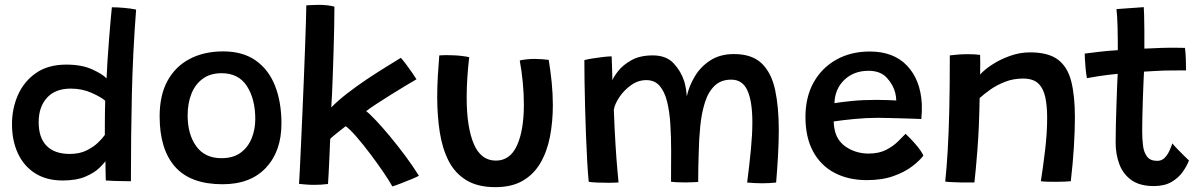

<svg xmlns="http://www.w3.org/2000/svg" viewBox="-20 -746 4966 792"><path d="M416.5 -1.5Q416 -9.5 415.8 -25.2Q415.5 -41 415.2 -56.8Q415 -72.5 415 -81Q409 -72 389.2 -52.8Q369.5 -33.5 332.5 -17.5Q295.5 -1.5 238 -1.5Q172 -1.5 125.2 -31Q78.5 -60.5 54 -113Q29.5 -165.5 29.5 -234Q29.5 -298.5 54.2 -354.5Q79 -410.5 128.8 -445Q178.5 -479.5 253.5 -479.5Q317.5 -479.5 361 -459.5Q404.5 -439.5 419.5 -422.5Q420.5 -452 423.5 -496.2Q426.5 -540.5 430 -586.5Q433.5 -632.5 436.8 -668Q440 -703.5 441.5 -716Q464 -716 492.2 -713.5Q520.5 -711 541.5 -706.5Q528 -532 524 -358.8Q520 -185.5 520 1.5Q511 1.5 490.5 1.2Q470 1 448.8 0.2Q427.5 -0.5 416.5 -1.5ZM267.5 -111Q308 -111 337.2 -125.5Q366.5 -140 385.2 -158.5Q404 -177 412.5 -189.5Q412.5 -204.5 412.5 -233.2Q412.5 -262 413 -289.8Q413.5 -317.5 414 -330.5Q397 -345.5 357.8 -363Q318.5 -380.5 272 -380.5Q208 -380.5 173.8 -342.8Q139.5 -305 139.5 -242Q139.5 -177.5 172.5 -144.2Q205.5 -111 267.5 -111Z M898 14Q766 14 702.2 -58Q638.5 -130 638.5 -266Q638.5 -353.5 671.2 -413Q704 -472.5 763 -503.2Q822 -534 900.5 -534Q982 -534 1035.2 -496.2Q1088.5 -458.5 1114.8 -391.5Q1141 -324.5 1141 -236.5Q1141 -122.5 1077.2 -54.2Q1013.5 14 898 14ZM893.5 -93.5Q942 -93.5 972.8 -116.2Q1003.5 -139 1018.2 -175.8Q1033 -212.5 1033 -255Q1033 -337.5 998.5 -390.8Q964 -444 894.5 -444Q847 -444 815.8 -420.8Q784.5 -397.5 769.2 -358.2Q754 -319 754 -270Q754 -192 789.5 -142.8Q825 -93.5 893.5 -93.5Z M1598.5 23Q1586.5 1 1562 -35Q1537.5 -71 1508 -110.2Q1478.5 -149.5 1451.2 -181Q1424 -212.5 1406 -225.5Q1397.5 -219 1383.5 -208Q1369.5 -197 1357.5 -187Q1345.5 -177 1342 -173Q1341 -144 1339.2 -105.8Q1337.5 -67.5 1335.8 -34.2Q1334 -1 1333 13Q1305 16.5 1277 16.5Q1259 16.5 1242.5 15.2Q1226 14 1213.5 12.5Q1214.5 0.5 1216.5 -40Q1218.5 -80.5 1221.2 -140.2Q1224 -200 1227 -269.8Q1230 -339.5 1233 -410.8Q1236 -482 1238.2 -545.5Q1240.5 -609 1242 -656Q1243.5 -703 1243.5 -724Q1255.5 -724.5 1268.5 -725.2Q1281.5 -726 1295 -726Q1312.5 -726 1329 -724.2Q1345.5 -722.5 1359.5 -718.5Q1359.5 -680.5 1358.5 -632.8Q1357.5 -585 1356 -534.5Q1354.5 -484 1352.8 -437.8Q1351 -391.5 1349.5 -356Q1348 -320.5 1346.5 -303Q1374.5 -331.5 1413 -361.2Q1451.5 -391 1493 -418.8Q1534.5 -446.5 1571.5 -469.2Q1608.5 -492 1633.5 -507.5Q1642 -498 1654.8 -481.2Q1667.5 -464.5 1679.5 -447Q1691.5 -429.5 1698 -419Q1679.5 -408.5 1651 -391.2Q1622.5 -374 1591.2 -354.5Q1560 -335 1532.8 -317.2Q1505.5 -299.5 1490.5 -287.5Q1504.5 -277 1531 -249Q1557.5 -221 1589.2 -182.8Q1621 -144.5 1652.2 -102.5Q1683.5 -60.5 1708 -21Q1700.5 -16.5 1678.2 -7.2Q1656 2 1632.5 11Q1609 20 1598.5 23Z M2124 -496.5Q2133 -499 2150.2 -501Q2167.5 -503 2184.5 -503Q2199 -503 2216 -501.8Q2233 -500.5 2243.5 -499Q2251 -453 2255.8 -405.5Q2260.5 -358 2260.5 -312.5Q2260.5 -243 2248.5 -181.8Q2236.5 -120.5 2209.2 -73.8Q2182 -27 2136.5 -0.5Q2091 26 2023.5 26Q1950.5 26 1903.5 -2.8Q1856.5 -31.5 1830.5 -82.5Q1804.5 -133.5 1794 -201Q1783.5 -268.5 1783.5 -346Q1783.5 -388 1786 -431.5Q1788.5 -475 1792 -517.5Q1816.5 -519.5 1848 -518Q1866.5 -517.5 1885 -515.2Q1903.5 -513 1915.5 -510Q1910.5 -468.5 1907.8 -426.2Q1905 -384 1905 -343.5Q1905 -222 1934.2 -152.8Q1963.5 -83.5 2025.5 -83.5Q2084 -83.5 2112.5 -145.8Q2141 -208 2141 -315Q2141 -359.5 2136.5 -406.2Q2132 -453 2124 -496.5Z M2408.5 4Q2405 -30.5 2402.2 -80.5Q2399.5 -130.5 2397.2 -188Q2395 -245.5 2393.5 -303.2Q2392 -361 2391.2 -411.5Q2390.5 -462 2390.5 -498Q2402.5 -501.5 2424.5 -505Q2446.5 -508.5 2468.5 -511Q2490.5 -513.5 2503 -513.5Q2503.5 -503 2504.2 -482Q2505 -461 2505.5 -441.5Q2506 -422 2506 -415Q2511 -428.5 2530 -453Q2549 -477.5 2584.2 -497.5Q2619.5 -517.5 2673 -517.5Q2728 -517.5 2758.5 -485Q2789 -452.5 2802.5 -410.5Q2807 -395 2809.5 -379.2Q2812 -363.5 2813 -348.5Q2822.5 -392 2846.8 -432Q2871 -472 2911 -497.5Q2951 -523 3007.5 -523Q3082.5 -523 3122.5 -484Q3162.5 -445 3177.5 -374.5Q3192.5 -304 3192.5 -209Q3192.5 -157 3189 -98.2Q3185.5 -39.5 3181.5 7Q3152.5 10 3123.5 10Q3108.5 10 3093 9.2Q3077.5 8.5 3062 7Q3071.5 -67 3077.5 -129.8Q3083.5 -192.5 3083.5 -241.5Q3083.5 -327.5 3063.2 -372.5Q3043 -417.5 2996.5 -417.5Q2954 -417.5 2927.8 -392.2Q2901.5 -367 2887.8 -323.5Q2874 -280 2868.5 -224.8Q2863 -169.5 2862 -109.5Q2861 -82.5 2860.5 -53.5Q2860 -24.5 2860 4.5Q2851.5 5 2837.2 5.8Q2823 6.5 2808 6.5Q2790.5 6.5 2773.5 5.8Q2756.5 5 2748 3.5Q2748 -30 2748.2 -60.8Q2748.5 -91.5 2748.5 -123Q2748.5 -180.5 2745.2 -233Q2742 -285.5 2731.8 -326.8Q2721.5 -368 2701 -391.8Q2680.5 -415.5 2646 -415.5Q2612 -415.5 2582.8 -394.5Q2553.5 -373.5 2534.5 -344.8Q2515.5 -316 2512 -293Q2515 -213 2519 -149Q2523 -85 2526.8 -44.2Q2530.5 -3.5 2531.5 6.5Q2527 7 2513.2 7.5Q2499.5 8 2489.5 8Q2466 8 2443 7Q2420 6 2408.5 4Z M3789 -104Q3774 -84 3743.2 -60.2Q3712.5 -36.5 3665.8 -19.8Q3619 -3 3555.5 -3Q3480 -3 3423 -32.8Q3366 -62.5 3334.2 -120.8Q3302.5 -179 3302.5 -263.5Q3302.5 -345.5 3336.2 -406Q3370 -466.5 3430 -500Q3490 -533.5 3568 -533.5Q3666 -533.5 3721.5 -475.2Q3777 -417 3782.5 -317.5Q3783.5 -285 3780.5 -255Q3773.5 -255.5 3751.8 -256.2Q3730 -257 3701.8 -257.8Q3673.5 -258.5 3646.5 -259.2Q3619.5 -260 3602 -260Q3553.5 -260 3504.5 -255.2Q3455.5 -250.5 3419 -245Q3419.5 -222.5 3425.5 -200.5Q3437.5 -159 3476.5 -135.8Q3515.5 -112.5 3563 -112.5Q3606 -112.5 3636 -128.2Q3666 -144 3685.2 -163.5Q3704.5 -183 3715.5 -194Q3719.5 -190.5 3734.8 -175Q3750 -159.5 3766 -139.8Q3782 -120 3789 -104ZM3422 -320.5Q3453.5 -325.5 3496.8 -329.8Q3540 -334 3596.5 -334Q3625.5 -334 3646.8 -333Q3668 -332 3677 -331.5Q3677 -346 3673 -362.5Q3665 -395.5 3638.5 -424.8Q3612 -454 3562.5 -454Q3502.5 -454 3463.2 -416.8Q3424 -379.5 3422 -320.5Z M3999.5 6.5Q3988 6.5 3971.8 6.8Q3955.5 7 3939 6.5Q3924 6 3905.5 5.2Q3887 4.5 3879 3Q3885 -52.5 3889.2 -124.2Q3893.5 -196 3895.8 -292.2Q3898 -388.5 3898 -517.5Q3912.5 -519.5 3932.2 -521Q3952 -522.5 3972.5 -522.5Q3986 -522.5 3999.5 -521.8Q4013 -521 4023 -519.5Q4023.5 -511.5 4023.5 -484.8Q4023.5 -458 4023 -438.5Q4040 -458 4072.2 -479.2Q4104.5 -500.5 4145.5 -515.2Q4186.5 -530 4229 -530Q4305 -530 4344.8 -499.5Q4384.5 -469 4399.2 -409.2Q4414 -349.5 4414 -261Q4414 -210.5 4409.8 -140.2Q4405.5 -70 4397 1.5Q4389 2.5 4372.2 3.2Q4355.5 4 4337 4Q4318 4 4300.5 3.5Q4283 3 4273.5 1.5Q4282.5 -55 4291 -126.2Q4299.5 -197.5 4299.5 -260Q4299.5 -308.5 4291.8 -345Q4284 -381.5 4262.8 -401.8Q4241.5 -422 4200 -422Q4159.5 -422 4125 -408.2Q4090.5 -394.5 4064.2 -375.8Q4038 -357 4021 -341.5Q4019 -218 4011.8 -127.2Q4004.5 -36.5 3999.5 6.5Z M4884.5 -84Q4876 -61.5 4858.8 -37Q4841.5 -12.5 4812.5 4.5Q4783.5 21.5 4739.5 21.5Q4681.5 21.5 4647 -3.2Q4612.5 -28 4597.2 -69Q4582 -110 4582 -158Q4582 -190.5 4583 -232.5Q4584 -274.5 4585.5 -317Q4587 -359.5 4588.2 -393Q4589.5 -426.5 4590.5 -441.5Q4545 -437 4509.8 -431.5Q4474.5 -426 4463.5 -423.5Q4460 -443 4458 -464.8Q4456 -486.5 4455.2 -503.2Q4454.5 -520 4454.5 -525Q4482.5 -528.5 4518.5 -532.8Q4554.5 -537 4591 -539Q4591 -556.5 4590.8 -584Q4590.5 -611.5 4590 -635.5Q4589.5 -655.5 4588.2 -675.5Q4587 -695.5 4585.5 -708.5L4698 -716.5Q4698.5 -709 4699.5 -682.8Q4700.5 -656.5 4700.5 -620Q4700.5 -604.5 4700.5 -583.5Q4700.5 -562.5 4700.5 -545.5Q4716 -546 4738 -547Q4760 -548 4773.5 -548.5Q4807.5 -549.5 4834.8 -549Q4862 -548.5 4868 -548.5Q4870.5 -531 4871.5 -503Q4872.5 -475 4872.5 -455.5Q4867 -455.5 4838.5 -455.5Q4810 -455.5 4782 -455Q4762.5 -454 4738.5 -452.8Q4714.5 -451.5 4699 -450.5Q4698 -435 4696.8 -403.5Q4695.5 -372 4694.2 -334.2Q4693 -296.5 4692.2 -261.5Q4691.5 -226.5 4691.5 -204.5Q4691.5 -172.5 4695 -144.8Q4698.5 -117 4711.8 -99.8Q4725 -82.5 4753.5 -82.5Q4772.5 -82.5 4784.8 -95.5Q4797 -108.5 4804.5 -125.5Q4812 -142.5 4816 -154.5Q4822.5 -146 4837.2 -130.8Q4852 -115.5 4866 -101.8Q4880 -88 4884.5 -84Z"/></svg>

Font: Grandstander Medium
Style: Regular
Weight: 500
Designer: Tyler Finck
Foundry: Etcetera Type Co
Version: Version 1.200; ttfautohint (v1.8.3)